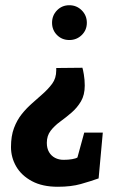

<svg xmlns="http://www.w3.org/2000/svg" viewBox="-20 -512 447 734"><path d="M201 202Q142 202 102 180.5Q62 159 42 124.5Q22 90 22 50Q22 8 33.5 -22.5Q45 -53 63 -75.5Q81 -98 101.5 -116Q122 -134 141 -151Q164 -171 179.5 -192Q195 -213 195 -243V-252L295 -253Q297 -248 300.5 -227.5Q304 -207 304 -185Q304 -149 289.5 -124.5Q275 -100 253.5 -81.5Q232 -63 210 -47Q188 -31 173.5 -12Q159 7 159 34Q159 55 167.5 69.5Q176 84 190.5 91.5Q205 99 223 99Q241 99 255.5 96.5Q270 94 276 90L302 -5H373L357 170Q326 181 289 191.5Q252 202 201 202ZM245 -359Q217 -359 198 -378Q179 -397 179 -425Q179 -453 198 -472.5Q217 -492 245 -492Q273 -492 292.5 -472.5Q312 -453 312 -425Q312 -397 292.5 -378Q273 -359 245 -359Z"/></svg>

Font: Kreon
Style: Bold
Weight: 700
Designer: Julia Petretta
Foundry: Julia Petretta and Eli Heuer
Version: Version 2.002